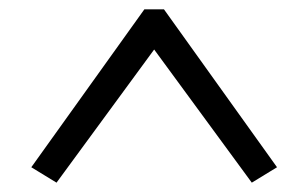

<svg xmlns="http://www.w3.org/2000/svg" viewBox="-20 -732 660 411"><path d="M101 -341 47 -374 289 -712H331L573 -374L519 -341L310 -626Z"/></svg>

Font: Literata Variable Black
Style: Regular
Weight: 900
Designer: Latin by Veronika Burian and Jose Scaglione. Greek by Irene Vlachou. Cyrillic by Vera Evstafieva.
Foundry: TypeTogether
Version: Version 3.021